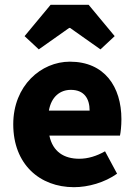

<svg xmlns="http://www.w3.org/2000/svg" viewBox="-20 -765 560 797"><path d="M287 12C346 12 414 -7 466 -44L416 -137C381 -117 345 -106 309 -106C246 -106 199 -135 185 -202H478C481 -216 484 -242 484 -270C484 -405 414 -509 270 -509C151 -509 35 -410 35 -249C35 -83 145 12 287 12ZM183 -306C193 -364 230 -392 274 -392C330 -392 352 -355 352 -306ZM141 -560 267 -649H271L397 -560L456 -615L348 -745H190L82 -615Z"/></svg>

Font: Source Sans Pro
Style: Bold
Weight: 700
Designer: Paul D. Hunt
Foundry: Adobe Systems Incorporated
Version: Version 3.006;hotconv 1.0.111;makeotfexe 2.5.65597